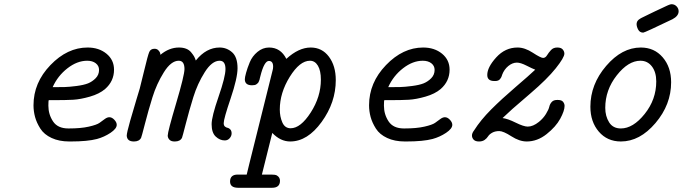

<svg xmlns="http://www.w3.org/2000/svg" viewBox="-20 -659 3205 901"><path d="M137.2 -165Q137.2 -271 216.6 -353.5Q295.9 -436 391.1 -436Q444.3 -436 479.7 -407Q515.1 -377.9 515.1 -332Q515.1 -277.8 473.1 -241.2Q446.3 -218.3 402.1 -205.6Q357.9 -192.9 323.5 -190.9Q289.1 -189 232.9 -189H209Q207 -187 207 -163.1Q207 -122.1 229 -89.1Q251 -56.2 300.8 -56.2H303.2Q359.4 -56.2 396.7 -64.7Q434.1 -73.2 447 -82.5Q460 -91.8 471.4 -100.3Q482.9 -108.9 493.2 -108.9Q505.4 -108.9 516.6 -96.9Q527.8 -85 527.8 -73.2Q527.8 -55.2 498.5 -35.6Q469.2 -16.1 435.1 -6.8Q391.1 4.9 311.5 4.9Q308.6 4.9 305.2 4.9Q257.3 4.9 222.2 -11.5Q187 -27.8 169.4 -55.4Q151.9 -83 144.5 -110.1Q137.2 -137.2 137.2 -165ZM227.1 -250Q261.2 -250 282.7 -250.5Q304.2 -251 338.6 -255.4Q373 -259.8 393.1 -267.8Q413.1 -275.9 429 -292Q444.8 -308.1 444.8 -331.1Q444.8 -350.1 429.4 -362.1Q414.1 -374 389.2 -374Q342.3 -374 296.6 -338.6Q251 -303.2 227.1 -250Z M574.7 -22Q574.7 -35.2 590.8 -92Q606.9 -148.9 619.9 -190.9Q632.8 -232.9 635.7 -243.2Q643.6 -277.3 656.7 -328.1Q673.8 -399.9 680.4 -415Q687 -430.2 705.1 -430.2Q716.3 -430.2 723.1 -423.1Q730 -416 731.4 -410.4Q732.9 -404.8 732.9 -401.9Q773.9 -436 819.8 -436Q838.9 -436 853.3 -430.4Q867.7 -424.8 876.7 -413.8Q885.7 -402.8 890.4 -395Q895 -387.2 898.9 -375Q947.8 -436 1010.7 -436Q1043.9 -436 1069.3 -413.6Q1094.7 -391.1 1094.7 -338.9Q1094.7 -293 1062.3 -197Q1029.8 -101.1 1029.8 -81.1Q1029.8 -69.8 1035.9 -64.9Q1042 -60.1 1048.3 -59.1Q1054.7 -58.1 1060.8 -51.5Q1066.9 -44.9 1066.9 -33Q1066.9 -21 1057.9 -10.5Q1048.8 0 1034.7 0Q1011.7 0 992.4 -18.1Q973.1 -36.1 973.1 -76.2Q973.1 -111.3 1005.6 -205.1Q1038.1 -298.8 1038.1 -335Q1038.1 -374 1010.7 -374Q974.6 -374 940.7 -320.1Q906.7 -266.1 887.2 -203.1Q867.7 -140.1 851.8 -78.1Q835.9 -16.1 834 -12.2Q825.2 4.9 800.8 4.9H798.8Q782.7 4.9 774.9 -3.7Q767.1 -12.2 767.1 -22.9Q767.1 -41 806.4 -173.6Q845.7 -306.2 845.7 -335Q845.7 -374 818.8 -374Q782.7 -374 748.8 -319.6Q714.8 -265.1 695.3 -202.1Q675.8 -139.2 659.9 -77.1Q644 -15.1 642.1 -12.2Q633.3 4.9 608.9 4.9H607.9Q576.7 4.9 574.7 -22Z M1059.6 192.9Q1059.6 160.2 1095.7 160.2Q1096.2 160.2 1096.7 160.2H1137.7L1149.9 109.9L1258.8 -327.1Q1261.7 -335.9 1261.7 -346.2Q1261.7 -373 1241.7 -373Q1219.7 -373 1201.7 -300.8Q1200.7 -298.8 1199.7 -293Q1198.7 -287.1 1197.8 -284.7Q1196.8 -282.2 1194.8 -277.1Q1192.9 -272 1190.4 -269.5Q1188 -267.1 1184.3 -264.2Q1180.7 -261.2 1175.3 -260Q1169.9 -258.8 1162.6 -258.8Q1128.9 -258.8 1128.9 -287.1Q1128.9 -295.9 1134.8 -317.4Q1140.6 -338.9 1152.1 -366.9Q1163.6 -395 1188.2 -415.5Q1212.9 -436 1242.7 -436Q1296.9 -436 1323.7 -382.8Q1381.8 -436 1438 -436Q1491.2 -436 1523.4 -393.1Q1555.7 -350.1 1555.7 -283.2Q1555.7 -178.2 1489.3 -86.7Q1422.9 4.9 1341.8 4.9Q1295.9 4.9 1257.8 -35.2L1209 160.2H1252.9Q1271 160.2 1278.8 164.1Q1293.9 172.9 1293.9 189Q1293.9 222.2 1256.8 222.2H1096.7Q1059.6 221.7 1059.6 192.9ZM1293 -145Q1293 -111.8 1304.9 -84.5Q1316.9 -57.1 1343.8 -57.1Q1390.6 -57.1 1438.2 -131.1Q1485.8 -205.1 1485.8 -285.2Q1485.8 -327.1 1471.9 -350.6Q1458 -374 1434.6 -374Q1386.7 -374 1339.8 -298.6Q1293 -223.1 1293 -145Z M1711.9 -165Q1711.9 -271 1791.3 -353.5Q1870.6 -436 1965.8 -436Q2019 -436 2054.4 -407Q2089.8 -377.9 2089.8 -332Q2089.8 -277.8 2047.9 -241.2Q2021 -218.3 1976.8 -205.6Q1932.6 -192.9 1898.2 -190.9Q1863.8 -189 1807.6 -189H1783.7Q1781.7 -187 1781.7 -163.1Q1781.7 -122.1 1803.7 -89.1Q1825.7 -56.2 1875.5 -56.2H1877.9Q1934.1 -56.2 1971.4 -64.7Q2008.8 -73.2 2021.7 -82.5Q2034.7 -91.8 2046.1 -100.3Q2057.6 -108.9 2067.9 -108.9Q2080.1 -108.9 2091.3 -96.9Q2102.5 -85 2102.5 -73.2Q2102.5 -55.2 2073.2 -35.6Q2043.9 -16.1 2009.8 -6.8Q1965.8 4.9 1886.2 4.9Q1883.3 4.9 1879.9 4.9Q1832 4.9 1796.9 -11.5Q1761.7 -27.8 1744.1 -55.4Q1726.6 -83 1719.2 -110.1Q1711.9 -137.2 1711.9 -165ZM1801.8 -250Q1835.9 -250 1857.4 -250.5Q1878.9 -251 1913.3 -255.4Q1947.8 -259.8 1967.8 -267.8Q1987.8 -275.9 2003.7 -292Q2019.5 -308.1 2019.5 -331.1Q2019.5 -350.1 2004.2 -362.1Q1988.8 -374 1963.9 -374Q1917 -374 1871.3 -338.6Q1825.7 -303.2 1801.8 -250Z M2204.6 -46.9Q2235.4 -95.7 2284.9 -145.3Q2334.5 -194.8 2398.9 -250Q2463.4 -305.2 2491.7 -332Q2478.5 -336.9 2450.7 -351.1Q2422.9 -365.2 2405.8 -365.2Q2384.8 -365.2 2365.2 -349.1Q2345.7 -333 2336.4 -308.1L2334.5 -301.8Q2332.5 -296.9 2331.1 -294.4Q2329.6 -292 2326.2 -287.6Q2322.8 -283.2 2317.1 -281Q2311.5 -278.8 2303.7 -278.8H2299.8Q2266.6 -278.8 2266.6 -307.1Q2266.6 -343.3 2308.6 -389.6Q2350.6 -436 2408.7 -436Q2442.9 -436 2480.2 -411.6Q2517.6 -387.2 2528.6 -387.2Q2539.6 -387.2 2547.1 -399.7Q2554.7 -412.1 2565.7 -424.1Q2576.7 -436 2594.7 -436H2595.7Q2612.8 -436 2620.6 -427Q2628.4 -418 2628.4 -407.2Q2628.4 -389.2 2588.1 -338.6Q2547.9 -288.1 2469.7 -221.2L2384.8 -147.9L2338.4 -105Q2362.3 -102.1 2399.9 -83.5Q2437.5 -64.9 2456.5 -64.9Q2481.4 -64.9 2508.8 -86.9Q2529.8 -104 2542.2 -124.5Q2554.7 -145 2557.6 -158Q2560.5 -170.9 2569.1 -180.4Q2577.6 -189.9 2593.8 -189.9H2598.6Q2615.7 -189.9 2622.6 -180.9Q2629.4 -171.9 2629.4 -162.1Q2629.4 -139.2 2608.9 -101.6Q2588.4 -64 2544.9 -29.5Q2501.5 4.9 2451.7 4.9Q2417.5 4.9 2379.6 -19.5Q2341.8 -43.9 2322.8 -43.9Q2303.7 -43.9 2290 -36.4Q2276.4 -28.8 2270.5 -19.3Q2264.6 -9.8 2254.2 -2.4Q2243.7 4.9 2228.5 4.9H2227.5Q2210.4 4.9 2202.6 -3.7Q2194.8 -12.2 2194.8 -23.2Q2194.8 -34.2 2204.6 -46.9Z M2750.5 -158.2Q2750.5 -263.2 2824.5 -349.6Q2898.4 -436 2987.3 -436Q3050.3 -436 3089.8 -390.1Q3129.4 -344.2 3129.4 -272.9Q3129.4 -168 3055.9 -81.5Q2982.4 4.9 2893.6 4.9Q2829.6 4.9 2790 -41.3Q2750.5 -87.4 2750.5 -158.2ZM2820.3 -152.8Q2820.3 -113.8 2838.4 -85Q2856.4 -56.2 2893.6 -56.2Q2950.7 -56.2 3005.1 -124Q3059.6 -191.9 3059.6 -276.9Q3059.6 -320.8 3039.1 -347.4Q3018.6 -374 2985.4 -374Q2928.2 -374 2874.3 -305.4Q2820.3 -236.8 2820.3 -152.8ZM2967.3 -546.9Q2967.3 -549.8 2968.5 -553.5Q2969.7 -557.1 2970.7 -559.1Q2971.7 -561 2974.1 -563.5Q2976.6 -565.9 2977.5 -566.9Q2978.5 -567.9 2981.9 -569.8Q2985.4 -571.8 2985.8 -572.5Q2986.3 -573.2 2990.7 -575.2L2994.6 -577.1Q3010.7 -585 3027.1 -593Q3043.5 -601.1 3054 -606Q3064.5 -610.8 3075.4 -616Q3086.4 -621.1 3092.5 -624Q3098.6 -627 3105 -629.9Q3111.3 -632.8 3115 -634.5Q3118.7 -636.2 3122.1 -637.2Q3125.5 -638.2 3127.4 -638.7Q3129.4 -639.2 3131.3 -639.2Q3145.5 -639.2 3155 -629.2Q3164.6 -619.1 3164.6 -606Q3164.6 -584 3135.7 -568.8Q3004.9 -505.9 2998.5 -505.9Q2982.4 -505.9 2974.9 -519.8Q2967.3 -533.7 2967.3 -546.9Z"/></svg>

Font: CMU Typewriter Text
Style: Italic
Weight: 500
Italic angle: -14.04°
Version: Version 0.7.0